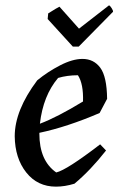

<svg xmlns="http://www.w3.org/2000/svg" viewBox="-20 -685 448 717"><path d="M252 -511 158 -614 160 -635Q195 -657 202 -660L275 -578L387 -665Q391 -664 397 -654.5Q403 -645 402 -641L274 -511ZM189 12Q120 12 78 -41Q36 -94 35 -176Q35 -273 119 -385Q158 -417 204.5 -441Q251 -465 288 -465Q330 -465 354.5 -432Q379 -399 380 -316L352 -263Q231 -211 127 -189V-186Q127 -85 190 -41Q229 -50 354 -146L376 -123Q318 -49 258 1Q222 12 189 12ZM197 -394Q141 -328 129 -223Q193 -247 290 -306Q292 -372 271 -404Q231 -404 197 -394Z"/></svg>

Font: Albura Medium
Style: Italic
Weight: 462
Italic angle: -7°
Designer: Mercedes Jáuregui
Foundry: Omnibus-Type Team
Version: Version 1.000